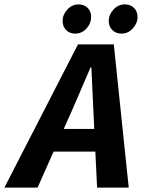

<svg xmlns="http://www.w3.org/2000/svg" viewBox="-63 -854 683 874"><path d="M266 -354 227 -267H366L362 -353Q361 -371 353 -547H349Q337 -520 309.5 -455Q282 -390 266 -354ZM-43 0 292 -652H455L523 0H379L371 -164H181L108 0ZM279 -701Q254 -701 238 -717Q222 -733 222 -759Q222 -787 243.5 -810.5Q265 -834 295 -834Q319 -834 335.5 -818.5Q352 -803 352 -777Q352 -748 331 -724.5Q310 -701 279 -701ZM490 -701Q465 -701 448.5 -717Q432 -733 432 -759Q432 -787 453.5 -810.5Q475 -834 506 -834Q530 -834 546.5 -818.5Q563 -803 563 -777Q563 -748 541.5 -724.5Q520 -701 490 -701Z"/></svg>

Font: TypoPRO Source Code Pro
Style: Bold Italic
Weight: 700
Italic angle: -11°
Monospace: yes
Designer: Paul D. Hunt, Teo Tuominen
Foundry: Adobe Systems Incorporated
Version: Version 1.030;PS 1.0;hotconv 1.0.84;makeotf.lib2.5.63406